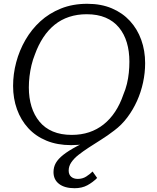

<svg xmlns="http://www.w3.org/2000/svg" viewBox="-20 -748 826 1012"><path d="M437 -673Q387 -673 344.5 -659Q302 -645 268 -617.5Q234 -590 208 -550.5Q182 -511 164 -461Q153 -434 146 -404.5Q139 -375 135.5 -345.5Q132 -316 132 -287Q132 -232 146 -186.5Q160 -141 188 -107Q216 -73 258.5 -55Q301 -37 358 -37Q408 -37 450 -51Q492 -65 526.5 -92.5Q561 -120 587 -159.5Q613 -199 630 -249Q642 -277 649 -306Q656 -335 659 -364.5Q662 -394 662 -423Q662 -478 648.5 -523.5Q635 -569 607 -603Q579 -637 536.5 -655Q494 -673 437 -673ZM745 -415Q745 -364 734 -313Q723 -262 702 -215.5Q681 -169 651 -129Q621 -89 582 -60Q547 -33 512.5 -11.5Q478 10 447.5 30Q417 50 393.5 68.5Q370 87 356 107.5Q342 128 342 151Q342 172 355 183.5Q368 195 390 195Q415 195 434.5 182.5Q454 170 468 156L492 190Q469 213 440.5 228.5Q412 244 373 244Q321 244 291.5 221.5Q262 199 262 159Q262 133 274 111.5Q286 90 313 68.5Q340 47 386 22.5Q432 -2 500 -34L461 -1Q446 6 428.5 10Q411 14 392.5 15.5Q374 17 355 17Q282 17 225 -6.5Q168 -30 129 -72.5Q90 -115 69.5 -172Q49 -229 49 -295Q49 -358 65.5 -420Q82 -482 114 -537.5Q146 -593 192.5 -635.5Q239 -678 301 -703Q363 -728 440 -728Q513 -728 569.5 -704Q626 -680 665 -637.5Q704 -595 724.5 -538Q745 -481 745 -415Z"/></svg>

Font: Roboto Serif 20pt Light
Style: Italic
Weight: 300
Italic angle: -10°
Version: Version 1.007